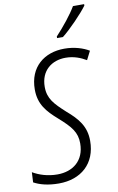

<svg xmlns="http://www.w3.org/2000/svg" viewBox="-115 -1004 658 1069"><g transform="rotate(-10 214.0 -469.5)"><path d="M259 -798V-789H292C337 -824 411 -901 440 -941V-949H377C352 -906 304 -846 259 -798ZM129 10C254 10 341 -65 341 -194C341 -276 300 -324 238 -377C178 -432 144 -466 144 -533C144 -626 209 -673 286 -673C332 -673 370 -658 402 -639L427 -688C394 -708 345 -724 288 -724C175 -724 87 -656 87 -528C87 -444 129 -398 187 -347C255 -287 284 -252 284 -190C284 -91 216 -41 130 -41C74 -41 27 -57 -9 -78L-12 -21C21 -3 67 10 129 10Z"/></g></svg>

Font: Noto Sans Condensed Light
Style: Italic
Weight: 300
Width: 3
Italic angle: -12°
Designer: Monotype Design Team
Foundry: Monotype Imaging Inc.
Version: Version 2.013